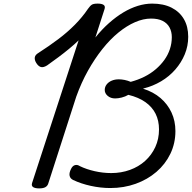

<svg xmlns="http://www.w3.org/2000/svg" viewBox="-20 -1031 1064 1065"><path d="M592 12Q538 12 483.5 0Q429 -12 385 -33Q369 -41 366 -56.5Q363 -72 374 -94Q382 -111 395.5 -115Q409 -119 424 -109Q459 -92 505 -81.5Q551 -71 597 -71Q652 -71 700.5 -88.5Q749 -106 785 -138.5Q821 -171 841.5 -215.5Q862 -260 862 -313Q862 -362 843 -400Q824 -438 786.5 -464.5Q749 -491 692 -505Q675 -495 655 -490Q635 -485 619 -485Q594 -485 577.5 -499Q561 -513 561 -532Q561 -549 571.5 -562.5Q582 -576 599.5 -583.5Q617 -591 639 -591Q654 -591 671.5 -587.5Q689 -584 705 -577Q746 -588 781 -605.5Q816 -623 844 -647Q872 -671 892 -699Q912 -727 922.5 -759Q933 -791 933 -825Q933 -855 920.5 -878.5Q908 -902 882.5 -915Q857 -928 818 -928Q775 -928 729 -908Q683 -888 637 -850.5Q591 -813 548 -759Q505 -705 468 -639Q431 -573 403 -495L248 -14Q244 0 232 7Q220 14 197 14Q175 14 164 7Q153 0 158 -16L416 -807Q391 -783 363 -760Q335 -737 305 -714.5Q275 -692 241 -668Q220 -655 206 -659.5Q192 -664 181 -682Q171 -698 173 -712.5Q175 -727 194 -738Q253 -776 303.5 -814Q354 -852 395.5 -894Q437 -936 468 -982Q480 -999 489.5 -1005Q499 -1011 522 -1011Q544 -1011 554.5 -1004Q565 -997 560 -981L509 -823Q545 -868 584.5 -903Q624 -938 664 -962Q704 -986 744.5 -998.5Q785 -1011 824 -1011Q887 -1011 931.5 -988.5Q976 -966 1000 -925Q1024 -884 1024 -827Q1024 -776 1005 -730Q986 -684 952.5 -645.5Q919 -607 873.5 -580Q828 -553 775 -540L774 -539Q831 -521 870.5 -487Q910 -453 931.5 -406.5Q953 -360 953 -304Q953 -236 925 -178Q897 -120 847.5 -77.5Q798 -35 732.5 -11.5Q667 12 592 12Z"/></svg>

Font: Playwrite CA
Style: Regular
Weight: 400
Designer: Veronika Burian, José Scaglione
Foundry: TypeTogether
Version: Version 1.002